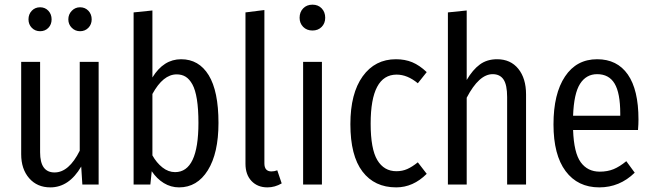

<svg xmlns="http://www.w3.org/2000/svg" viewBox="-20 -791 2798 823"><path d="M102.1 -708Q102.1 -730 116.2 -744.9Q130.4 -759.8 151.9 -759.8Q173.3 -759.8 187.3 -744.9Q201.2 -730 201.2 -708Q201.2 -686 187.3 -671.6Q173.3 -657.2 151.9 -657.2Q130.4 -657.2 116.2 -671.9Q102.1 -686.5 102.1 -708ZM323.2 -759.8Q344.7 -759.8 358.9 -744.9Q373 -730 373 -708Q373 -686.5 358.9 -671.9Q344.7 -657.2 323.2 -657.2Q302.2 -657.2 287.6 -671.9Q272.9 -686.5 272.9 -708Q272.9 -729.5 287.6 -744.6Q302.2 -759.8 323.2 -759.8ZM402.8 -525.9V0H333L328.1 -77.1Q275.9 12.2 195.8 12.2Q139.2 12.2 105 -27.1Q70.8 -66.4 70.8 -129.9V-525.9H151.9V-138.2Q151.9 -51.8 213.9 -51.8Q275.4 -51.8 321.8 -145V-525.9Z M756.3 -537.1Q832.5 -537.1 874.5 -468.8Q916.5 -400.4 916.5 -264.2Q916.5 -134.3 870.8 -61Q825.2 12.2 747.6 12.2Q712.4 12.2 682.1 -6.3Q651.9 -24.9 630.4 -57.1L624.5 0H552.7V-737.8L633.3 -746.1V-459Q681.2 -537.1 756.3 -537.1ZM730.5 -53.2Q830.6 -53.2 830.6 -264.2Q830.6 -323.7 824 -365Q817.4 -406.2 804.7 -429.2Q792 -452.1 775.6 -462.2Q759.3 -472.2 737.3 -472.2Q679.2 -472.2 633.3 -388.2V-125Q650.9 -93.3 676.3 -73.2Q701.7 -53.2 730.5 -53.2Z M1126.5 12.2Q1084 12.2 1058.1 -15.1Q1032.2 -42.5 1032.2 -88.9V-737.8L1113.3 -748V-90.8Q1113.3 -56.2 1143.6 -56.2Q1156.2 -56.2 1168.5 -61L1187.5 -4.9Q1158.2 12.2 1126.5 12.2Z M1374 -714.8Q1374 -691.4 1358.9 -675.8Q1343.8 -660.2 1319.3 -660.2Q1294.9 -660.2 1279.5 -675.8Q1264.2 -691.4 1264.2 -714.8Q1264.2 -739.3 1279.5 -755.1Q1294.9 -771 1319.3 -771Q1343.8 -771 1358.9 -755.1Q1374 -739.3 1374 -714.8ZM1359.9 -525.9V0H1279.3V-525.9Z M1677.2 -537.1Q1715.8 -537.1 1747.1 -524.2Q1778.3 -511.2 1809.1 -481.9L1771 -434.1Q1726.1 -471.2 1680.2 -471.2Q1568.8 -471.2 1568.8 -261.2Q1568.8 -152.3 1597.4 -104.7Q1626 -57.1 1679.2 -57.1Q1704.6 -57.1 1725.6 -66.4Q1746.6 -75.7 1771 -95.2L1809.1 -45.9Q1751 12.2 1678.2 12.2Q1585.4 12.2 1533.7 -55.7Q1481.9 -123.5 1481.9 -258.8Q1481.9 -390.6 1534.7 -463.9Q1587.4 -537.1 1677.2 -537.1Z M2110.8 -537.1Q2168.5 -537.1 2201.7 -496.1Q2234.9 -455.1 2234.9 -386.2V0H2153.8V-375Q2153.8 -427.2 2138.4 -450.2Q2123 -473.1 2091.8 -473.1Q2033.2 -473.1 1980.5 -372.1V0H1899.9V-737.8L1980.5 -746.1V-448.2Q2006.3 -492.2 2036.9 -514.6Q2067.4 -537.1 2110.8 -537.1Z M2716.8 -278.8Q2716.8 -258.3 2714.8 -233.9H2436.5Q2439.9 -136.2 2469.2 -95.7Q2498.5 -55.2 2550.8 -55.2Q2584 -55.2 2610.1 -65.9Q2636.2 -76.7 2664.6 -100.1L2700.7 -50.8Q2636.2 12.2 2548.8 12.2Q2456.5 12.2 2404.5 -57.4Q2352.5 -127 2352.5 -257.8Q2352.5 -389.2 2401.9 -463.1Q2451.2 -537.1 2539.6 -537.1Q2625.5 -537.1 2671.1 -471.7Q2716.8 -406.2 2716.8 -278.8ZM2638.7 -294.9V-304.2Q2638.7 -392.1 2614.5 -432.6Q2590.3 -473.1 2539.6 -473.1Q2492.7 -473.1 2466.3 -431.6Q2439.9 -390.1 2436.5 -294.9Z"/></svg>

Font: Fira Sans Compressed Book
Style: Regular
Weight: 350
Width: 1
Designer: Carrois Corporate & Edenspiekermann AG
Foundry: Carrois Corporate GbR & Edenspiekermann AG
Version: Version 4.203;PS 004.203;hotconv 1.0.88;makeotf.lib2.5.64775